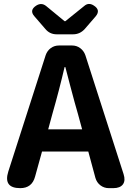

<svg xmlns="http://www.w3.org/2000/svg" viewBox="-20 -976 681 996"><path d="M85 0Q-4 0 23 -86L217 -690Q225 -713 243.5 -726.5Q262 -740 286 -740H354Q378 -740 396.5 -726Q415 -712 423 -689L621 -73Q632 -39 617.5 -19.5Q603 0 568 0H545Q520 0 501 -14.5Q482 -29 475 -53L438 -190H318H198L162 -60Q146 0 85 0ZM230 -305H318H406L384 -386Q370 -433 344 -532Q328 -596 319 -628H315Q287 -508 252 -386ZM274 -798Q238 -798 215 -826L158 -892Q131 -923 168 -947Q195 -964 219 -945L315 -866H319L417 -945Q440 -965 467 -947Q503 -924 477 -892L420 -826Q395 -798 359 -798H317Z"/></svg>

Font: GenSenRounded TW B
Style: Regular
Weight: 700
Version: Version 1.501;PS 1;hotconv 16.6.51;makeotf.lib2.5.65220